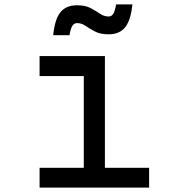

<svg xmlns="http://www.w3.org/2000/svg" viewBox="-20 -853 790 873"><path d="M160 -598H457V-90H658V0H160V-90H361V-507H160ZM222 -693Q229 -765 254.5 -797Q280 -829 330 -829Q368 -829 392.5 -816Q417 -803 435 -790.5Q453 -778 474 -778Q488 -778 495.5 -791Q503 -804 508 -833H582Q575 -762 549.5 -729.5Q524 -697 474 -697Q436 -697 411.5 -710Q387 -723 369 -735.5Q351 -748 330 -748Q317 -748 309 -735.5Q301 -723 296 -693Z"/></svg>

Font: Martian Mono SemiExpanded Light
Style: Regular
Weight: 300
Width: 6
Monospace: yes
Designer: Roman Shamin
Foundry: Evil Martians
Version: Version 0.930